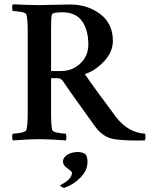

<svg xmlns="http://www.w3.org/2000/svg" viewBox="-20 -666 714 916"><path d="M334 60.5Q362.3 55.7 385.7 67.4Q397.5 80.1 397.5 106.4Q397.5 146.5 364.3 180.7Q331.1 214.8 286.1 230.5Q280.3 229.5 273.4 225.1Q266.6 220.7 266.6 217.8Q323.2 189.5 323.2 158.2Q323.2 151.4 301.8 137.2Q280.3 123 280.3 103.5Q280.3 90.8 293.5 78.1Q306.6 65.4 334 60.5ZM314.5 -644.5Q398.4 -644.5 458.5 -598.6Q518.6 -552.7 518.6 -470.7Q518.6 -418 475.6 -372.6Q432.6 -327.1 384.8 -312.5Q430.7 -245.1 535.2 -105.5Q591.8 -33.2 671.9 -28.3Q674.8 -22.5 673.8 -10.7Q672.9 1 670.9 3.9Q585.9 5.9 543 0Q478.5 -2.9 436.5 -58.6Q428.7 -69.3 364.3 -159.2Q299.8 -249 279.3 -280.3Q269.5 -293 255.9 -293H223.6V-127Q223.6 -62.5 229.5 -44.9Q232.4 -37.1 255.9 -32.7Q279.3 -28.3 293.9 -28.3Q296.9 -23.4 296.9 -11.7Q296.9 0 293.9 3.9Q215.8 -2 167 -2Q119.1 -2 41 3.9Q38.1 -1 38.1 -12.2Q38.1 -23.4 41 -28.3Q55.7 -28.3 79.1 -32.7Q102.5 -37.1 105.5 -44.9Q112.3 -65.4 112.3 -127V-515.6Q112.3 -577.1 105.5 -597.7Q102.5 -605.5 79.6 -609.4Q56.6 -613.3 41 -613.3Q38.1 -617.2 38.1 -628.9Q38.1 -640.6 41 -645.5Q125 -641.6 169.9 -641.6Q187.5 -641.6 235.4 -643.1Q283.2 -644.5 314.5 -644.5ZM401.4 -454.1Q401.4 -522.5 371.6 -564.9Q341.8 -607.4 276.4 -607.4Q231.4 -607.4 227.5 -596.7Q223.6 -586.9 223.6 -530.3V-327.1H271.5Q325.2 -327.1 363.3 -363.3Q401.4 -399.4 401.4 -454.1Z"/></svg>

Font: Crimson
Style: Semibold
Weight: 600
Version: Version 0.8